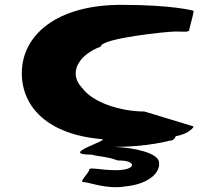

<svg xmlns="http://www.w3.org/2000/svg" viewBox="-20 -574 818 792"><path d="M70 -272C70 -133 177 -18 402 0C426 7 220 64 359 64C383 72 417 70 466 88C544 86 547 128 458 128C396 128 348 114 348 126C348 139 304 177 324 177C347 177 419 208 497 195C598 185 642 135 636 96C634 56 528 34 451 32C589 32 681 6 681 6C692 7 701 -1 705 -12C761 -22 784 -53 777 -53L576 -114C480 -114 364 -150 320 -210C261 -270 300 -346 396 -382C396 -416 670 -444 703 -444C737 -444 761 -440 761 -451C761 -462 784 -530 777 -530C777 -530 694 -554 480 -554C212 -554 70 -428 70 -272Z"/></svg>

Font: Ampere
Style: SCUltExt
Weight: 400
Version: Version 1